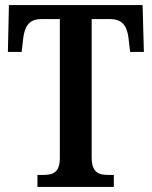

<svg xmlns="http://www.w3.org/2000/svg" viewBox="-20 -734 596 754"><path d="M127 0H427V-47H406C369 -47 340 -55 340 -116V-659H413C465 -659 480 -626 485 -582L491 -530H545L540 -714H15L11 -530H65L71 -582C76 -626 91 -659 142 -659H215V-113C215 -55 186 -47 149 -47H127Z"/></svg>

Font: Noto Serif Ethiopic Condensed SemiBold
Style: Regular
Weight: 600
Width: 3
Designer: Monotype Design Team
Foundry: Monotype Imaging Inc.
Version: Version 2.102